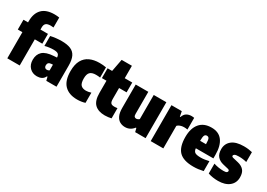

<svg xmlns="http://www.w3.org/2000/svg" viewBox="3 -1676 3538 2545"><g transform="rotate(30 1772.0 -403.5)"><path d="M74 0V-400H4V-550H74V-571Q74 -688 136.8 -753Q199.5 -818 327 -818Q345 -818 364.2 -816.5Q383.5 -815 400 -812V-660Q376 -663 358 -663Q306.5 -663 285.2 -643.8Q264 -624.5 264 -584V-550H379V-400H264V0Z M532 11Q462.5 11 418.8 -34Q375 -79 375 -153Q375 -235 425.2 -281.2Q475.5 -327.5 593 -335L640 -338Q639 -375 619.2 -390.5Q599.5 -406 547 -406Q518 -406 483.8 -401.5Q449.5 -397 418 -388V-540Q455.5 -549 500.5 -554Q545.5 -559 586 -559Q670.5 -559 723.8 -536.5Q777 -514 802 -462.2Q827 -410.5 827 -323V0H671L657 -56H649Q632 -19.5 601.2 -4.2Q570.5 11 532 11ZM562 -175Q562 -152.5 573.5 -141.2Q585 -130 603 -130Q612 -130 621.5 -132.8Q631 -135.5 640 -142V-229.5L617 -228Q562 -225 562 -175Z M1147 11Q1021 11 952.5 -58.5Q884 -128 884 -274Q884 -375 918.8 -437.8Q953.5 -500.5 1016.8 -529.8Q1080 -559 1165 -559Q1219 -559 1267 -550V-394Q1252 -396.5 1235.5 -397.8Q1219 -399 1203 -399Q1141 -399 1113 -371Q1085 -343 1085 -277Q1085 -203.5 1111.5 -176.2Q1138 -149 1191 -149Q1223.5 -149 1267 -163V-7Q1239.5 2 1208 6.5Q1176.5 11 1147 11Z M1569 10Q1469.5 10 1415.2 -42Q1361 -94 1361 -213V-400H1291V-550H1361L1397 -740H1554V-550H1669V-400H1554V-235Q1554 -188.5 1568.5 -171.2Q1583 -154 1622 -154Q1632.5 -154 1643.8 -155Q1655 -156 1669 -158V-2Q1649 3 1622.2 6.5Q1595.5 10 1569 10Z M1879 10Q1835 10 1799.5 -9.8Q1764 -29.5 1743 -74Q1722 -118.5 1722 -193V-550H1915V-211Q1915 -182.5 1925.8 -171.8Q1936.5 -161 1952 -161Q1963.5 -161 1976.8 -166.5Q1990 -172 1998 -181V-550H2191V0H2031L2017 -56H2009Q1958 10 1879 10Z M2269 0V-550H2427L2442 -473H2450Q2466.5 -521 2498.8 -540Q2531 -559 2573 -559Q2583.5 -559 2594.8 -557.8Q2606 -556.5 2614 -555V-376Q2601.5 -379 2586.8 -380Q2572 -381 2560 -381Q2529.5 -381 2502.5 -371Q2475.5 -361 2462 -345V0Z M2926 11Q2773 11 2706 -57.5Q2639 -126 2639 -278Q2639 -411 2700.8 -485Q2762.5 -559 2881 -559Q2992 -559 3047.5 -484.2Q3103 -409.5 3103 -272V-217H2834.5Q2838 -174.5 2862.5 -158.2Q2887 -142 2951 -142Q2982 -142 3013.2 -146.8Q3044.5 -151.5 3076 -159V-7Q3035.5 2 3000.2 6.5Q2965 11 2926 11ZM2880 -435Q2856 -435 2845.2 -415Q2834.5 -395 2834 -331H2924Q2923.5 -395 2913.5 -415Q2903.5 -435 2880 -435Z M3304 11Q3263 11 3224.5 5.2Q3186 -0.5 3150 -13V-164Q3182.5 -153 3220.8 -146.5Q3259 -140 3300 -140Q3336 -140 3348.5 -148.8Q3361 -157.5 3361 -171Q3361 -188.5 3338 -194L3258 -213Q3199.5 -226.5 3165.2 -265.8Q3131 -305 3131 -376Q3131 -459.5 3192.8 -509.2Q3254.5 -559 3375 -559Q3412 -559 3444.2 -555Q3476.5 -551 3504 -544V-393Q3476.5 -400.5 3447.8 -404.2Q3419 -408 3386 -408Q3336.5 -408 3320.8 -397.5Q3305 -387 3305 -375Q3305 -360 3329 -354L3409 -335Q3468.5 -321 3501.8 -284Q3535 -247 3535 -175Q3535 -89 3472.5 -39Q3410 11 3304 11Z"/></g></svg>

Font: Encode Sans Condensed Condensed Black
Style: Regular
Weight: 900
Width: 3
Designer: Multiple Designers
Foundry: Impallari Type
Version: Version 3.000; ttfautohint (v1.8.3) -l 8 -r 50 -G 200 -x 14 